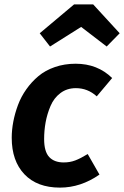

<svg xmlns="http://www.w3.org/2000/svg" viewBox="-20 -835 563 871"><path d="M207 -624 160.2 -684.1 315.9 -814.9H402.8L522.9 -684.1L463.9 -624L348.1 -712.9ZM323.2 -545.9Q422.4 -545.9 488.8 -481L418.9 -397.9Q377.9 -435.1 324.2 -435.1Q283.7 -435.1 254.2 -412.8Q224.6 -390.6 209.2 -354.2Q193.8 -317.9 187 -280.5Q180.2 -243.2 180.2 -204.1Q180.2 -147.5 203.1 -122.8Q226.1 -98.1 269 -98.1Q297.4 -98.1 321.3 -107.2Q345.2 -116.2 377.9 -136.2L431.2 -43Q346.2 16.1 252 16.1Q148.4 16.1 90.8 -44.4Q33.2 -105 33.2 -210Q33.2 -245.6 40.3 -283Q47.4 -320.3 61.5 -358.4Q75.7 -396.5 99.4 -429.9Q123 -463.4 154.1 -489.5Q185.1 -515.6 228.8 -530.8Q272.5 -545.9 323.2 -545.9Z"/></svg>

Font: FiraGO SemiBold
Style: Italic
Weight: 600
Italic angle: -8°
Designer: bBox Type GmbH
Foundry: bBox Type GmbH
Version: Version 1.001;PS 001.001;hotconv 1.0.88;makeotf.lib2.5.64775